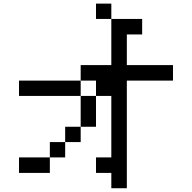

<svg xmlns="http://www.w3.org/2000/svg" viewBox="-20 -879 1040 1040"><path d="M83 -359.4V-442.4H417V-526.4H583V-776.4H750V-692.4H667V-526.4H917V-442.4H667V140.6H583V57.6H500V-26.4H583V-359.4H500V-442.4H417V-359.4ZM583 -776.4H500V-859.4H583ZM333 -109.4V-192.4H417V-109.4ZM333 -109.4V-26.4H250V-109.4ZM417 -192.4V-359.4H500V-192.4ZM250 -26.4V57.6H83V-26.4Z"/></svg>

Font: KH Dot kagurazaka 12
Style: Regular
Weight: 400
Designer: Original version for X68000 by Keitarou Hiraki (http://hp.vector.co.jp/authors/VA000874/) / TrueType conversion by Homem
Version: Version 1.00.20150527